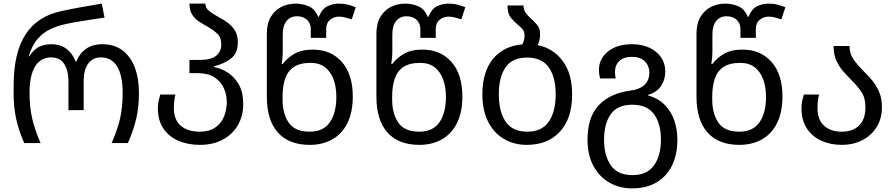

<svg xmlns="http://www.w3.org/2000/svg" viewBox="-20 -790 4944 1060"><path d="M113.8 0Q83 -69.8 69.1 -134Q55.2 -198.2 55.2 -275.9V-314Q55.2 -499 121.1 -600.1Q187 -701.2 319.8 -729Q376 -741.2 431.9 -751.2Q487.8 -761.2 542 -770L557.1 -692.9Q522 -688 480.5 -681.4Q439 -674.8 400.9 -668.5Q362.8 -662.1 336.9 -655.8Q295.9 -647 256.8 -628.4Q217.8 -609.9 187.5 -575Q157.2 -540 138.2 -479H141.1Q169.9 -521 200 -533.4Q230 -545.9 262.2 -545.9Q313 -545.9 346.9 -520.5Q380.9 -495.1 397 -451.2H401.9Q418.9 -495.1 455.1 -520.5Q491.2 -545.9 543.9 -545.9Q610.8 -545.9 656 -512Q701.2 -478 724.1 -417.5Q747.1 -356.9 747.1 -275.9Q747.1 -198.2 731.9 -134Q716.8 -69.8 686 0H596.2Q627.9 -70.8 642.6 -134.5Q657.2 -198.2 657.2 -276.9Q657.2 -374 626.2 -423.6Q595.2 -473.1 537.1 -473.1Q492.2 -473.1 467 -439Q441.9 -404.8 441.9 -342.8V-182.1H357.9V-342.8Q357.9 -398.9 335 -436Q312 -473.1 262.2 -473.1Q205.1 -473.1 174.1 -423.6Q143.1 -374 143.1 -276.9Q143.1 -198.2 158 -134.5Q172.9 -70.8 204.1 0Z M1084 9.8Q1016.6 9.8 964.1 -13.2Q911.6 -36.1 881.6 -81.1Q851.6 -126 851.6 -192.9Q851.6 -214.8 856.2 -235.4Q860.8 -255.9 864.7 -268.1H948.7Q944.8 -254.9 942.4 -235.4Q939.9 -215.8 939.9 -192.9Q939.9 -128.9 977.8 -95.9Q1015.6 -63 1084 -63Q1133.8 -63 1166.7 -85Q1199.7 -106.9 1215.8 -144.5Q1231.9 -182.1 1231.9 -226.1Q1231.9 -268.1 1215.3 -304.4Q1198.7 -340.8 1163.3 -363.5Q1127.9 -386.2 1070.8 -386.2H1025.9V-459H1081.5Q1146 -459 1173.8 -482.4Q1201.7 -505.9 1201.7 -544.9Q1201.7 -584 1178.7 -605Q1155.8 -626 1127 -642.1Q1102.5 -655.8 1079.1 -670.9Q1055.7 -686 1040.8 -709.5Q1025.9 -732.9 1025.9 -770H1113.8Q1113.8 -744.1 1137.2 -727.1Q1160.6 -710 1191.9 -692.9Q1216.8 -680.2 1239.7 -662.6Q1262.7 -645 1277.8 -620.1Q1293 -595.2 1293 -557.1Q1293 -496.1 1255.4 -467Q1217.8 -438 1161.6 -423.8V-419.9Q1199.7 -413.1 1236.8 -389.6Q1273.9 -366.2 1298.3 -323.5Q1322.8 -280.8 1322.8 -215.8Q1322.8 -149.9 1293.2 -98.9Q1263.7 -47.9 1209.7 -19Q1155.8 9.8 1084 9.8Z M1689.9 9.8Q1574.7 9.8 1513.9 -58.6Q1453.1 -127 1453.1 -256.8V-603Q1453.1 -660.2 1475.1 -697Q1497.1 -733.9 1533.4 -752Q1569.8 -770 1612.8 -770Q1647.9 -770 1682.9 -756.1Q1717.8 -742.2 1736.8 -696.8H1739.7Q1758.8 -742.2 1788.8 -756.1Q1818.8 -770 1850.1 -770Q1878.9 -770 1901.9 -763.9Q1924.8 -757.8 1943.8 -750L1921.9 -683.1Q1905.8 -688 1887.9 -693.1Q1870.1 -698.2 1851.1 -698.2Q1823.7 -698.2 1802.2 -680.7Q1780.8 -663.1 1780.8 -628.9V-581.1H1695.8V-628.9Q1695.8 -661.1 1674.8 -680.7Q1653.8 -700.2 1620.1 -700.2Q1583 -700.2 1562 -674.1Q1541 -647.9 1541 -601.1V-504.9Q1541 -488.8 1539.1 -468.5Q1537.1 -448.2 1535.2 -437H1541Q1565.9 -470.2 1605.5 -493.2Q1645 -516.1 1707 -516.1Q1807.1 -516.1 1867.4 -448Q1927.7 -379.9 1927.7 -256.8Q1927.7 -169.9 1897.9 -110.4Q1868.2 -50.8 1814.5 -20.5Q1760.7 9.8 1689.9 9.8ZM1689.9 -63Q1765.1 -63 1801 -115Q1836.9 -167 1836.9 -254.9Q1836.9 -309.1 1821.5 -351.6Q1806.2 -394 1774.7 -418.5Q1743.2 -442.9 1694.8 -442.9Q1635.7 -442.9 1601.8 -419.9Q1567.9 -397 1554 -355Q1540 -313 1540 -255.9V-240.2Q1540 -163.1 1574 -113Q1607.9 -63 1689.9 -63Z M2294.9 9.8Q2179.7 9.8 2118.9 -58.6Q2058.1 -127 2058.1 -256.8V-603Q2058.1 -660.2 2080.1 -697Q2102.1 -733.9 2138.4 -752Q2174.8 -770 2217.8 -770Q2252.9 -770 2287.8 -756.1Q2322.8 -742.2 2341.8 -696.8H2344.7Q2363.8 -742.2 2393.8 -756.1Q2423.8 -770 2455.1 -770Q2483.9 -770 2506.8 -763.9Q2529.8 -757.8 2548.8 -750L2526.9 -683.1Q2510.7 -688 2492.9 -693.1Q2475.1 -698.2 2456.1 -698.2Q2428.7 -698.2 2407.2 -680.7Q2385.7 -663.1 2385.7 -628.9V-581.1H2300.8V-628.9Q2300.8 -661.1 2279.8 -680.7Q2258.8 -700.2 2225.1 -700.2Q2188 -700.2 2167 -674.1Q2146 -647.9 2146 -601.1V-504.9Q2146 -488.8 2144 -468.5Q2142.1 -448.2 2140.1 -437H2146Q2170.9 -470.2 2210.4 -493.2Q2250 -516.1 2312 -516.1Q2412.1 -516.1 2472.4 -448Q2532.7 -379.9 2532.7 -256.8Q2532.7 -169.9 2502.9 -110.4Q2473.1 -50.8 2419.4 -20.5Q2365.7 9.8 2294.9 9.8ZM2294.9 -63Q2370.1 -63 2406 -115Q2441.9 -167 2441.9 -254.9Q2441.9 -309.1 2426.5 -351.6Q2411.1 -394 2379.6 -418.5Q2348.1 -442.9 2299.8 -442.9Q2240.7 -442.9 2206.8 -419.9Q2172.9 -397 2158.9 -355Q2145 -313 2145 -255.9V-240.2Q2145 -163.1 2179 -113Q2212.9 -63 2294.9 -63Z M2947.8 -541Q3033.7 -523.9 3086.2 -453.9Q3138.7 -383.8 3138.7 -269Q3138.7 -136.2 3071.3 -63.2Q3003.9 9.8 2888.7 9.8Q2817.9 9.8 2762.5 -22.7Q2707 -55.2 2675 -117.7Q2643.1 -180.2 2643.1 -269Q2643.1 -394 2701.9 -465.1Q2760.7 -536.1 2863.8 -544.9Q2868.7 -554.2 2872.3 -566.7Q2876 -579.1 2876 -595.2Q2876 -613.8 2866.5 -626.5Q2856.9 -639.2 2842.8 -649.9Q2821.8 -667 2801.8 -690.4Q2781.7 -713.9 2781.7 -759.8H2870.1Q2870.1 -736.8 2881.1 -720.9Q2892.1 -705.1 2907.7 -690.9Q2927.7 -673.8 2944.8 -653.3Q2961.9 -632.8 2961.9 -601.1Q2961.9 -566.9 2947.8 -541ZM2891.1 -63Q2971.7 -63 3009.8 -118.4Q3047.9 -173.8 3047.9 -269Q3047.9 -363.8 3009.8 -418Q2971.7 -472.2 2889.6 -472.2Q2808.1 -472.2 2771 -418Q2733.9 -363.8 2733.9 -269Q2733.9 -173.8 2771.5 -118.4Q2809.1 -63 2891.1 -63Z M3469.7 250Q3398.9 250 3343.3 217.5Q3287.6 185.1 3255.6 125Q3223.6 64.9 3223.6 -19Q3223.6 -144 3286.1 -209.5Q3348.6 -274.9 3457 -289.1Q3514.6 -296.9 3539.8 -323Q3564.9 -349.1 3564.9 -388.2Q3564.9 -426.8 3539.8 -451.4Q3514.6 -476.1 3468.8 -476.1Q3422.9 -476.1 3398.9 -453.1Q3375 -430.2 3375 -390.1Q3375 -382.8 3376.5 -374.5Q3377.9 -366.2 3378.9 -356.9H3293Q3286.6 -380.9 3286.6 -403.8Q3286.6 -465.8 3336.7 -505.9Q3386.7 -545.9 3468.8 -545.9Q3522.9 -545.9 3564.5 -526.9Q3606 -507.8 3629.4 -473.9Q3652.8 -439.9 3652.8 -396Q3652.8 -350.1 3629.9 -315.4Q3606.9 -280.8 3557.6 -266.1V-263.2Q3614.7 -247.1 3650.4 -210.4Q3686 -173.8 3702.9 -124.5Q3719.7 -75.2 3719.7 -19Q3719.7 106.9 3652.8 178.5Q3585.9 250 3469.7 250ZM3471.7 176.8Q3552.7 176.8 3590.8 122.8Q3628.9 68.8 3628.9 -19Q3628.9 -106.9 3590.8 -159.4Q3552.7 -211.9 3470.7 -211.9Q3388.7 -211.9 3351.8 -159.4Q3314.9 -106.9 3314.9 -19Q3314.9 68.8 3352.3 122.8Q3389.6 176.8 3471.7 176.8Z M4062 9.8Q3946.8 9.8 3886 -58.6Q3825.2 -127 3825.2 -256.8V-603Q3825.2 -660.2 3847.2 -697Q3869.1 -733.9 3905.5 -752Q3941.9 -770 3984.9 -770Q4020 -770 4054.9 -756.1Q4089.8 -742.2 4108.9 -696.8H4111.8Q4130.9 -742.2 4160.9 -756.1Q4190.9 -770 4222.2 -770Q4251 -770 4273.9 -763.9Q4296.9 -757.8 4315.9 -750L4293.9 -683.1Q4277.8 -688 4260 -693.1Q4242.2 -698.2 4223.1 -698.2Q4195.8 -698.2 4174.3 -680.7Q4152.8 -663.1 4152.8 -628.9V-581.1H4067.9V-628.9Q4067.9 -661.1 4046.9 -680.7Q4025.9 -700.2 3992.2 -700.2Q3955.1 -700.2 3934.1 -674.1Q3913.1 -647.9 3913.1 -601.1V-504.9Q3913.1 -488.8 3911.1 -468.5Q3909.2 -448.2 3907.2 -437H3913.1Q3938 -470.2 3977.5 -493.2Q4017.1 -516.1 4079.1 -516.1Q4179.2 -516.1 4239.5 -448Q4299.8 -379.9 4299.8 -256.8Q4299.8 -169.9 4270 -110.4Q4240.2 -50.8 4186.5 -20.5Q4132.8 9.8 4062 9.8ZM4062 -63Q4137.2 -63 4173.1 -115Q4209 -167 4209 -254.9Q4209 -309.1 4193.6 -351.6Q4178.2 -394 4146.7 -418.5Q4115.2 -442.9 4066.9 -442.9Q4007.8 -442.9 3973.9 -419.9Q3939.9 -397 3926 -355Q3912.1 -313 3912.1 -255.9V-240.2Q3912.1 -163.1 3946 -113Q3980 -63 4062 -63Z M4627 9.8Q4564.9 9.8 4514.4 -13.2Q4463.9 -36.1 4434.3 -81.1Q4404.8 -126 4404.8 -192.9Q4404.8 -214.8 4409.4 -235.4Q4414.1 -255.9 4418 -268.1H4502Q4498 -254.9 4495.6 -235.4Q4493.2 -215.8 4493.2 -192.9Q4493.2 -128.9 4529.5 -95.9Q4565.9 -63 4627 -63Q4688 -63 4722.9 -96.9Q4757.8 -130.9 4757.8 -198.2Q4757.8 -250 4735.8 -282.5Q4713.9 -314.9 4685.1 -342.8Q4661.1 -367.2 4637.5 -393.6Q4613.8 -419.9 4597.9 -454.3Q4582 -488.8 4582 -536.1H4669.9Q4669.9 -493.2 4693.4 -460.7Q4716.8 -428.2 4748 -397Q4772.9 -373 4795.9 -345Q4818.8 -316.9 4834 -281.5Q4849.1 -246.1 4849.1 -198.2Q4849.1 -136.2 4820.1 -89.1Q4791 -42 4741 -16.1Q4690.9 9.8 4627 9.8Z"/></svg>

Font: Kurinto Seri
Style: Regular
Weight: 400
Designer: Kurinto was developed by Clint Goss from a range of fonts that are compatible with the SIL Open Font License Version 1.1
Foundry: Clinton F. Goss
Version: Version 2.196; July 25, 2020